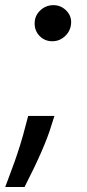

<svg xmlns="http://www.w3.org/2000/svg" viewBox="-31 -551 338 748"><path d="M181.1 -99.4 168.7 -60.7Q144.2 22 64.6 177.6H-10.7Q-7.8 170.1 4.6 136.7Q17 103.3 26.3 77.8Q35.5 52.2 47.8 13Q60 -26.3 68.2 -59.7L78.8 -99.4ZM172.9 -390.3Q143.1 -390.3 123.2 -410.9Q103.3 -431.5 104 -461.3Q104.4 -490.4 126.1 -510.7Q147.7 -530.9 177.2 -530.9Q206 -530.9 226.7 -510.3Q247.5 -489.7 246.1 -461.3Q244.7 -431.8 223.2 -411Q201.7 -390.3 172.9 -390.3Z"/></svg>

Font: Karasuma Gothic
Style: Medium Italic
Weight: 500
Italic angle: 9.39998°
Designer: Rasmus Andersson / Ryoko Nishizuka
Foundry: Genbu
Version: Version 1.00